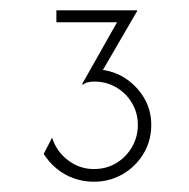

<svg xmlns="http://www.w3.org/2000/svg" viewBox="-20 -812 373 378"><path d="M164.6 -454.2Q144.4 -454.2 125.7 -460.8Q106.9 -467.4 91.7 -479.9Q76.4 -492.4 66 -509L82.6 -541Q91 -513.9 113.9 -496.5Q136.8 -479.2 164.6 -479.2Q189.6 -479.2 209 -491Q228.5 -502.8 239.9 -522.6Q251.4 -542.4 251.4 -566Q251.4 -589.6 239.9 -609Q228.5 -628.5 209 -639.9Q189.6 -651.4 165.3 -651.4Q158.3 -651.4 152.8 -650Q147.2 -648.6 143.1 -645.1L141.7 -646.5L210.4 -768.1H91V-791.7H250V-790.3L182.6 -674.3Q210.4 -670.1 231.6 -654.5Q252.8 -638.9 265.3 -616.3Q277.8 -593.8 277.8 -566Q277.8 -534.7 262.5 -509.4Q247.2 -484 221.5 -469.1Q195.8 -454.2 164.6 -454.2Z"/></svg>

Font: Afacad Flux Thin
Style: Regular
Weight: 250
Designer: Kristian Moeller
Foundry: Dicotype
Version: Version 1.100